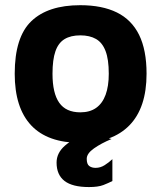

<svg xmlns="http://www.w3.org/2000/svg" viewBox="-20 -543 630 750"><path d="M294.1 15Q165.9 15 101.7 -53.4Q37.5 -121.9 37.5 -255Q37.5 -398.3 102.6 -460.5Q167.7 -522.7 293.5 -522.7Q378.7 -522.7 436.4 -494.4Q494 -466.1 523.3 -406.9Q552.5 -347.7 552.5 -255Q552.5 -122.2 485.7 -53.6Q418.8 15 294.1 15ZM293.8 -104.2Q331 -104.2 355.5 -121.6Q380.1 -139 392.5 -172.7Q404.9 -206.3 404.9 -255Q404.9 -311.2 392.3 -343.8Q379.8 -376.5 355.1 -390.7Q330.4 -404.9 293.8 -404.9Q256.2 -404.9 232 -390.1Q207.8 -375.3 196.5 -342.6Q185.1 -310 185.1 -255Q185.1 -178.9 211.4 -141.6Q237.6 -104.2 293.8 -104.2ZM327.5 187.7Q263 187.7 232 163.8Q201 139.8 201 92.1Q201 54.5 233.5 26.1Q266 -2.3 319.5 -22.9L415.7 0Q375 16.9 346.9 36.8Q318.8 56.7 318.8 77.3Q318.8 98.1 328.5 105.4Q338.2 112.7 353.5 112.7Q372.1 112.7 388.7 102.2Q405.3 91.7 419 78.7V164.1Q404.2 171.8 383.8 179.8Q363.3 187.7 327.5 187.7Z"/></svg>

Font: Maven Pro
Style: Regular
Weight: 400
Designer: Joe Prince
Foundry: Joe Prince
Version: Version 2.103